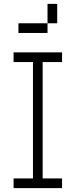

<svg xmlns="http://www.w3.org/2000/svg" viewBox="-20 -970 390 990"><path d="M300 -700H50V-650H150V-50H50V0H300V-50H200V-650H300ZM75 -800H225V-850H75ZM225 -850H275V-950H225Z"/></svg>

Font: LS-VG5000 Light
Style: Regular
Weight: 400
Designer: Justin Bihan, 2021
Foundry: Justin Bihan, 2021
Version: Version 1.000;Glyphs 3.1.2 (3151)